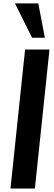

<svg xmlns="http://www.w3.org/2000/svg" viewBox="-20 -1098 312 1118"><path d="M166.5 -878.4 67.4 -1078.1H203.1L241.2 -878.4ZM41 0 126 -809.6H268.1L183.1 0Z"/></svg>

Font: Oswald
Style: Medium
Weight: 500
Designer: Vernon Adams
Foundry: Vernon Adams
Version: 3.0; ttfautohint (v0.94.23-7a4d-dirty) -l 8 -r 50 -G 150 -x 